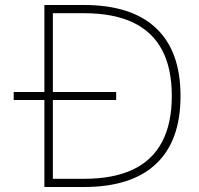

<svg xmlns="http://www.w3.org/2000/svg" viewBox="-20 -750 797 770"><path d="M35 -349V-381H446V-349ZM158 0V-730H316Q507 -730 605.5 -637.5Q704 -545 704 -365Q704 -185 605.5 -92.5Q507 0 316 0ZM317 -33Q435 -33 513 -70Q591 -107 630 -181Q669 -255 669 -365Q669 -476 630 -549.5Q591 -623 513 -660Q435 -697 317 -697H192V-33Z"/></svg>

Font: M PLUS 1 ExtraLight
Style: Regular
Weight: 250
Version: Version 1.001